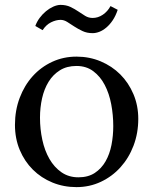

<svg xmlns="http://www.w3.org/2000/svg" viewBox="-20 -747 625 783"><path d="M292 -478Q252.4 -478 224.4 -460.4Q196.3 -442.9 178.2 -413.6Q160.2 -384.3 151.6 -346.2Q143.1 -308.1 143.1 -267.1Q143.1 -220.7 152.6 -176.8Q162.1 -132.8 181.6 -98.9Q201.2 -64.9 230.7 -44.4Q260.3 -23.9 299.8 -23.9Q339.4 -23.9 366.5 -41.7Q393.6 -59.6 410.4 -88.9Q427.2 -118.2 434.6 -155.8Q441.9 -193.4 441.9 -232.9Q441.9 -277.8 433.6 -321.8Q425.3 -365.7 407.2 -400.4Q389.2 -435.1 360.6 -456.5Q332 -478 292 -478ZM292 -516.1Q344.7 -516.1 390.6 -496.8Q436.5 -477.5 470.5 -443.6Q504.4 -409.7 524.2 -363Q543.9 -316.4 543.9 -262.2Q543.9 -204.1 524.7 -153.3Q505.4 -102.5 471.4 -64.9Q437.5 -27.3 391.4 -5.6Q345.2 16.1 292 16.1Q239.3 16.1 193.6 -2.7Q147.9 -21.5 114 -55.2Q80.1 -88.9 60.5 -135.5Q41 -182.1 41 -237.8Q41 -296.9 60.3 -347.9Q79.6 -398.9 113.3 -436.3Q147 -473.6 192.9 -494.9Q238.8 -516.1 292 -516.1ZM227.1 -666Q208.5 -666 188.2 -656Q168 -646 153.8 -624L124 -641.1Q130.4 -658.7 141.8 -674.1Q153.3 -689.5 167.5 -701.2Q181.6 -712.9 196.8 -719.7Q211.9 -726.6 226.1 -727.1Q249.5 -727.1 267.1 -718.8Q284.7 -710.4 299.3 -700.4Q314 -690.4 327.6 -682.1Q341.3 -673.8 357.9 -673.8Q379.9 -673.8 399.4 -687Q418.9 -700.2 430.7 -722.2L460 -707Q451.7 -682.1 439.7 -664.3Q427.7 -646.5 413.8 -634.8Q399.9 -623 385.5 -617.4Q371.1 -611.8 357.9 -611.8Q334.5 -611.8 316.4 -620.4Q298.3 -628.9 283 -638.9Q267.6 -648.9 254.2 -657.5Q240.7 -666 227.1 -666Z"/></svg>

Font: Lora
Style: Regular
Weight: 400
Designer: Olga Karpushina, Alexei Vanyashin
Foundry: Cyreal (www.cyreal.org, a@cyreal.org)
Version: Version 1.014